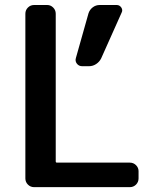

<svg xmlns="http://www.w3.org/2000/svg" viewBox="-20 -774 635 772"><path d="M335.9 -720.7Q340.8 -735.4 353 -744.6Q365.2 -753.9 380.9 -753.9H449.2Q460.9 -753.9 467.8 -743.7Q474.6 -733.4 468.8 -722.7L386.7 -539.1Q379.9 -525.4 366.7 -516.6Q353.5 -507.8 337.9 -507.8H310.5Q296.9 -507.8 289.1 -518.1Q281.2 -528.3 285.2 -541ZM169.9 -753.9Q183.6 -753.9 193.8 -743.7Q204.1 -733.4 204.1 -718.8V-125Q204.1 -120.1 209 -120.1H502Q516.6 -120.1 526.9 -109.9Q537.1 -99.6 537.1 -85.9V-56.6Q537.1 -42 526.9 -31.7Q516.6 -21.5 502 -21.5H117.2Q102.5 -21.5 92.3 -31.7Q82 -42 82 -56.6V-718.8Q82 -733.4 92.3 -743.7Q102.5 -753.9 117.2 -753.9Z"/></svg>

Font: Gen Jyuu GothicL Medium
Style: Regular
Weight: 500
Designer: [Source Han Sans]
Ryoko NISHIZUKA  (kana & ideographs); Paul D. Hunt (Latin, Greek & Cyrillic); Wenlong ZHANG  (bopomofo
Version: Version 1.002.20150607